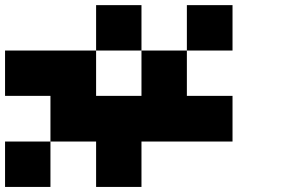

<svg xmlns="http://www.w3.org/2000/svg" viewBox="-20 -740 1120 760"><path d="M540 -360.4Q540 -419.9 540 -540Q599.6 -540 719.7 -540Q719.7 -480.5 719.7 -360.4Q780.3 -360.4 900.4 -360.4Q900.4 -299.8 900.4 -179.7Q839.8 -179.7 719.7 -179.7Q660.2 -179.7 540 -179.7Q540 -120.1 540 0Q480.5 0 360.4 0Q360.4 -59.6 360.4 -179.7Q299.8 -179.7 179.7 -179.7Q179.7 -240.2 179.7 -360.4Q120.1 -360.4 0 -360.4Q0 -419.9 0 -540Q59.6 -540 179.7 -540Q240.2 -540 360.4 -540Q360.4 -480.5 360.4 -360.4Q419.9 -360.4 540 -360.4ZM0 -179.7Q59.6 -179.7 179.7 -179.7Q179.7 -120.1 179.7 0Q120.1 0 0 0Q0 -59.6 0 -179.7ZM360.4 -719.7Q419.9 -719.7 540 -719.7Q540 -660.2 540 -540Q480.5 -540 360.4 -540Q360.4 -599.6 360.4 -719.7ZM719.7 -719.7Q780.3 -719.7 900.4 -719.7Q900.4 -660.2 900.4 -540Q839.8 -540 719.7 -540Q719.7 -599.6 719.7 -719.7Z"/></svg>

Font: Pixelfont
Style: 5 px
Weight: 400
Designer: Eugene Lysy
Version: Version 1.0.2 (beta)